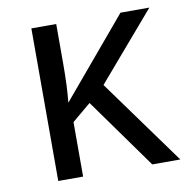

<svg xmlns="http://www.w3.org/2000/svg" viewBox="-66 -598 649 662"><g transform="rotate(-10 259.0 -267.0)"><path d="M397.9 -534.2H499L296.9 -298.8L513.2 0H415L238.8 -246.1L172.9 -190.9V0H85.9V-534.2H172.9V-396Q172.9 -314.9 167 -259.8Z"/></g></svg>

Font: Open Sans ACDW
Style: acdw
Weight: 400
Foundry: Ascender Corporation
Version: Version 1.10